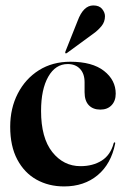

<svg xmlns="http://www.w3.org/2000/svg" viewBox="-20 -676 460 706"><path d="M405.5 -331.5Q405.5 -305 390.2 -289Q375 -273 349 -273Q322 -273 306.5 -289.2Q291 -305.5 291 -337V-373.5Q291 -405 274.2 -422.8Q257.5 -440.5 229 -440.5Q184 -440.5 157.5 -394Q131 -347.5 131 -268Q131 -169 172.2 -117Q213.5 -65 276 -65Q321.5 -65 354 -85.5Q386.5 -106 398 -149.5Q399 -153 401.5 -152.5Q404.5 -152 403.5 -148Q388.5 -73 339 -31.8Q289.5 9.5 215.5 9.5Q159 9.5 114.2 -15.5Q69.5 -40.5 43.5 -89.5Q17.5 -138.5 17.5 -210Q17.5 -278 45.5 -332.2Q73.5 -386.5 123.2 -417.8Q173 -449 238.5 -449Q319.5 -449 362.5 -415.2Q405.5 -381.5 405.5 -331.5ZM265.5 -599.5Q286.5 -656 323 -656Q345 -656 355.5 -643Q366 -630 366 -616.5Q366 -595.5 353.2 -580Q340.5 -564.5 323 -552L226 -481Q222.5 -478.5 220.5 -480.5Q219 -482 220.5 -486.5Z"/></svg>

Font: Fraunces 144pt SemiBold
Style: Regular
Weight: 600
Version: Version 1.000;[0bf87f6ff]